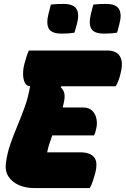

<svg xmlns="http://www.w3.org/2000/svg" viewBox="-20 -957 640 977"><path d="M154 0Q111 0 76.5 -15Q42 -30 23.5 -58Q5 -86 10 -126Q16 -175 32 -221.5Q48 -268 68 -315.5Q88 -363 106 -413Q124 -463 133 -518Q115 -519 106.5 -536Q98 -553 97.5 -579.5Q97 -606 105 -635Q116 -677 127 -700H526Q573 -700 590.5 -670Q608 -640 594 -586Q590 -566 583.5 -549Q577 -532 569 -518H292L289 -513Q305 -498 308 -478Q311 -458 303 -427Q301 -419 299 -410H403Q433 -410 449.5 -393.5Q466 -377 471 -351.5Q476 -326 469 -300Q465 -279 458 -268H246Q238 -246 231 -224.5Q224 -203 220 -182H387Q437 -182 458 -158Q479 -134 465 -78Q459 -55 452.5 -35.5Q446 -16 437 0ZM239 -934Q256 -936 273.5 -936.5Q291 -937 304 -937Q355 -937 370 -910Q385 -883 371 -833L359 -791Q343 -788 326 -787Q309 -786 293 -786Q243 -786 228.5 -811Q214 -836 227 -888ZM455 -934Q472 -936 489.5 -936.5Q507 -937 520 -937Q571 -937 586 -910Q601 -883 587 -833L576 -791Q560 -788 542.5 -787Q525 -786 509 -786Q459 -786 444.5 -811Q430 -836 443 -888Z"/></svg>

Font: Recursive Sn Csl St Blk
Style: Italic
Weight: 900
Italic angle: -15°
Version: Version 1.079;hotconv 1.0.112;makeotfexe 2.5.65598; ttfautoh